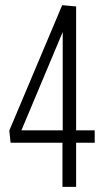

<svg xmlns="http://www.w3.org/2000/svg" viewBox="-20 -724 400 744"><path d="M21 -171 16 -218 221 -704 275 -699V-219H347V-171H275V0H222V-171ZM63 -219H223V-600Z"/></svg>

Font: Georama Condensed Light
Style: Regular
Weight: 300
Width: 3
Designer: Jean-Baptiste Levee
Foundry: Production Type
Version: Version 1.000